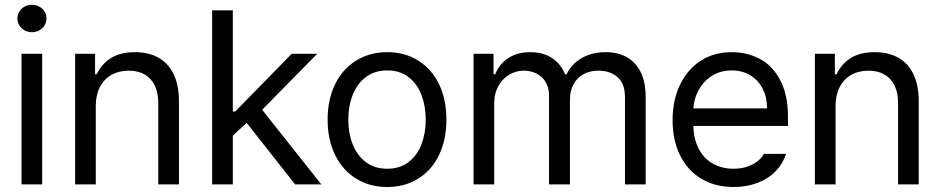

<svg xmlns="http://www.w3.org/2000/svg" viewBox="-20 -749 3820 780"><path d="M67.4 -530.3H151.4V0H67.4ZM50.8 -673.8Q50.8 -689.5 58.6 -702.1Q66.4 -714.8 80.1 -722.2Q93.8 -729.5 109.4 -729.5Q126 -729.5 139.6 -722.2Q153.3 -714.8 161.1 -702.1Q168.9 -689.5 168.9 -673.8Q168.9 -659.2 161.1 -646Q153.3 -632.8 139.6 -625.5Q126 -618.2 109.4 -618.2Q93.8 -618.2 80.1 -625.5Q66.4 -632.8 58.6 -646Q50.8 -659.2 50.8 -673.8Z M369.1 0H285.2V-530.3H366.2V-447.3H373Q393.6 -490.2 431.6 -513.7Q469.7 -537.1 528.3 -537.1Q583 -537.1 623 -515.1Q663.1 -493.2 685.1 -448.2Q707 -403.3 707 -336.9V0H623V-331.1Q623 -372.1 608.9 -401.4Q594.7 -430.7 567.9 -446.3Q541 -461.9 502.9 -461.9Q463.9 -461.9 433.6 -445.3Q403.3 -428.7 386.2 -396Q369.1 -363.3 369.1 -318.4Z M918.9 -295.9H935.5L1165 -530.3H1268.6L1021.5 -279.3H1013.7L919.9 -192.4ZM841.8 -707H925.8V0H841.8ZM973.6 -260.7 1032.2 -319.3 1285.2 0H1178.7Z M1311 -262.7Q1311 -344.7 1341.3 -406.7Q1371.6 -468.8 1426.8 -502.9Q1481.9 -537.1 1553.2 -537.1Q1624.5 -537.1 1679.2 -502.9Q1733.9 -468.8 1763.7 -406.7Q1793.5 -344.7 1793.5 -262.7Q1793.5 -181.6 1763.7 -119.6Q1733.9 -57.6 1679.2 -23.4Q1624.5 10.7 1553.2 10.7Q1481.9 10.7 1426.8 -23.4Q1371.6 -57.6 1341.3 -119.6Q1311 -181.6 1311 -262.7ZM1709.5 -262.7Q1709.5 -317.4 1692.4 -362.8Q1675.3 -408.2 1640.1 -435.5Q1605 -462.9 1553.2 -462.9Q1501.5 -462.9 1465.8 -435.5Q1430.2 -408.2 1412.6 -362.8Q1395 -317.4 1395 -262.7Q1395 -208 1412.6 -163.1Q1430.2 -118.2 1465.8 -90.8Q1501.5 -63.5 1553.2 -63.5Q1605 -63.5 1640.1 -90.8Q1675.3 -118.2 1692.4 -163.1Q1709.5 -208 1709.5 -262.7Z M1903.8 -530.3H1984.9V-447.3H1991.7Q2009.3 -490.2 2045.9 -513.7Q2082.5 -537.1 2134.3 -537.1Q2168.5 -537.1 2195.8 -526.9Q2223.1 -516.6 2243.2 -496.6Q2263.2 -476.6 2275.9 -447.3H2281.7Q2295.4 -475.6 2318.4 -495.6Q2341.3 -515.6 2372.6 -526.4Q2403.8 -537.1 2440.9 -537.1Q2489.7 -537.1 2525.9 -517.1Q2562 -497.1 2582.5 -456.5Q2603 -416 2603 -354.5V0H2519V-353.5Q2519 -409.2 2488.8 -435.5Q2458.5 -461.9 2411.6 -461.9Q2375.5 -461.9 2349.1 -446.8Q2322.8 -431.6 2309.1 -405.3Q2295.4 -378.9 2295.4 -344.7V0H2210.4V-362.3Q2210.4 -391.6 2197.3 -414.6Q2184.1 -437.5 2160.6 -449.7Q2137.2 -461.9 2106.9 -461.9Q2075.7 -461.9 2048.3 -445.3Q2021 -428.7 2004.4 -398.9Q1987.8 -369.1 1987.8 -331.1V0H1903.8Z M2712.4 -260.7Q2712.4 -341.8 2742.7 -404.8Q2772.9 -467.8 2827.1 -502.4Q2881.3 -537.1 2952.6 -537.1Q3013.2 -537.1 3064.9 -510.7Q3116.7 -484.4 3148.9 -424.8Q3181.2 -365.2 3181.2 -272.5V-237.3H2771V-308.6H3096.2Q3096.2 -353.5 3078.6 -388.2Q3061 -422.9 3028.3 -442.9Q2995.6 -462.9 2952.6 -462.9Q2905.8 -462.9 2870.6 -439.9Q2835.4 -417 2815.9 -378.4Q2796.4 -339.8 2796.4 -295.9V-248Q2796.4 -189.5 2816.9 -147.9Q2837.4 -106.4 2874.5 -85Q2911.6 -63.5 2960.4 -63.5Q2990.7 -63.5 3015.1 -71.8Q3039.6 -80.1 3056.6 -93.3Q3073.7 -106.4 3083.5 -124H3173.3Q3160.6 -84 3131.3 -53.7Q3102.1 -23.4 3058.1 -6.3Q3014.2 10.7 2960.4 10.7Q2885.3 10.7 2829.1 -22.9Q2772.9 -56.6 2742.7 -118.2Q2712.4 -179.7 2712.4 -260.7Z M3374.5 0H3290.5V-530.3H3371.6V-447.3H3378.4Q3398.9 -490.2 3437 -513.7Q3475.1 -537.1 3533.7 -537.1Q3588.4 -537.1 3628.4 -515.1Q3668.5 -493.2 3690.4 -448.2Q3712.4 -403.3 3712.4 -336.9V0H3628.4V-331.1Q3628.4 -372.1 3614.3 -401.4Q3600.1 -430.7 3573.2 -446.3Q3546.4 -461.9 3508.3 -461.9Q3469.2 -461.9 3439 -445.3Q3408.7 -428.7 3391.6 -396Q3374.5 -363.3 3374.5 -318.4Z"/></svg>

Font: WEMIX Pretendard Variable
Style: Regular
Weight: 400
Designer: Base glyphs from Inter by Rasmus Andersson; Hangeul glyphs from Noto Sans CJK(Source Han Sans) by Jang Soo-young and Kan
Foundry: Kil Hyung-jin
Version: Version 1.000;Glyphs 3.2 (3208)